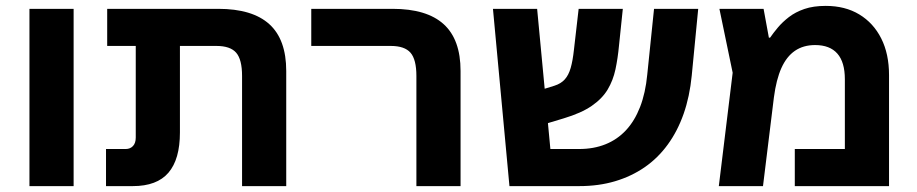

<svg xmlns="http://www.w3.org/2000/svg" viewBox="-20 -632 3114 652"><path d="M80 0V-602H230V0Z M802 0V-374Q802 -430 782 -453Q762 -476 715 -476H344V-602H721Q837 -602 894.5 -550Q952 -498 952 -391V0ZM340 0V-126H407Q422 -126 431.5 -136Q441 -146 441 -165V-558H591V-182Q591 -91 552 -45.5Q513 0 431 0Z M1394 0V-374Q1394 -430 1374 -453Q1354 -476 1307 -476H1037V-602H1313Q1429 -602 1486.5 -550Q1544 -498 1544 -391V0Z M1710 0 1654 -602H1804L1849 -126H1947Q1996 -126 2036 -142Q2076 -158 2105.5 -189.5Q2135 -221 2153.5 -268.5Q2172 -316 2178 -379L2201 -602H2351L2329 -375Q2322 -304 2301.5 -245.5Q2281 -187 2247.5 -141Q2214 -95 2169 -64Q2124 -33 2068.5 -16.5Q2013 0 1947 0ZM1768 -192 1757 -308 1863 -341Q1885 -348 1898 -362.5Q1911 -377 1918 -401.5Q1925 -426 1929 -463L1945 -602H2095L2082 -477Q2078 -434 2070 -396.5Q2062 -359 2043.5 -328Q2025 -297 1989.5 -272.5Q1954 -248 1894 -230Z M2784 -612Q2850 -612 2898 -583Q2946 -554 2972.5 -501.5Q2999 -449 2999 -377V0H2679V-126H2849V-363Q2849 -421 2823.5 -450Q2798 -479 2748 -479Q2708 -479 2679.5 -459.5Q2651 -440 2633.5 -401Q2616 -362 2608 -301L2571 0H2421L2468 -385L2423 -602H2573L2591 -504H2595Q2606 -520 2621.5 -538.5Q2637 -557 2659 -574Q2681 -591 2711.5 -601.5Q2742 -612 2784 -612Z"/></svg>

Font: Noto Sans Hebrew
Style: Bold
Weight: 700
Designer: Monotype Design Team
Foundry: Monotype Imaging Inc.
Version: Version 2.003